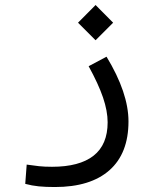

<svg xmlns="http://www.w3.org/2000/svg" viewBox="-20 -523 626 769"><path d="M199.7 226.1Q162.6 226.1 135.3 223.4Q107.9 220.7 81.1 213.4L86.9 136.2Q114.3 140.1 136 142.6Q157.7 145 188.5 145Q297.9 145 354.5 100.8Q411.1 56.6 411.1 -33.2Q411.1 -78.1 392.6 -132.6Q374 -187 335 -257.8L406.7 -295.9Q494.6 -150.9 494.6 -36.6Q494.6 91.3 418.5 158.7Q342.3 226.1 199.7 226.1ZM362.8 -361.8 292.5 -432.1 362.8 -502.9 433.1 -432.1Z"/></svg>

Font: Cascadia Code NF SemiLight
Style: Regular
Weight: 350
Monospace: yes
Designer: Aaron Bell
Foundry: Saja Typeworks
Version: Version 2404.023; ttfautohint (v1.8.4)